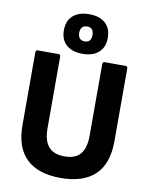

<svg xmlns="http://www.w3.org/2000/svg" viewBox="-97 -970 822 1051"><g transform="rotate(10 313.5 -444.0)"><path d="M313 11Q188 11 123 -51Q58 -113 58 -239V-642Q58 -655 70 -655H184Q196 -655 196 -642V-244Q196 -177 224.5 -143Q253 -109 313 -109Q375 -109 402.5 -143Q430 -177 430 -244V-642Q430 -655 442 -655H557Q569 -655 569 -642V-238Q569 -113 504 -51Q439 11 313 11ZM314 -679Q256 -679 223.5 -707.5Q191 -736 191 -789Q191 -842 223.5 -870.5Q256 -899 314 -899Q370 -899 402.5 -870.5Q435 -842 435 -789Q435 -736 402.5 -707.5Q370 -679 314 -679ZM314 -748Q332 -748 341 -759Q350 -770 350 -790Q350 -809 341 -820Q332 -831 314 -831Q295 -831 285.5 -820Q276 -809 276 -790Q276 -770 285.5 -759Q295 -748 314 -748Z"/></g></svg>

Font: Sofia Sans Semi Condensed ExtraBold
Style: Regular
Weight: 800
Designer: Botio Nikoltchev, Ani Petrova
Foundry: lettersoup
Version: Version 4.100